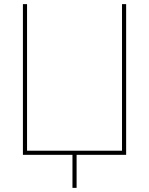

<svg xmlns="http://www.w3.org/2000/svg" viewBox="-20 -750 722 930"><path d="M571 -730H591V0H351V160H331V0H91V-730H111V-20H571Z"/></svg>

Font: M PLUS 1p Thin
Style: Regular
Weight: 250
Version: Version 1.062